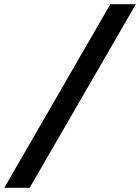

<svg xmlns="http://www.w3.org/2000/svg" viewBox="-30 -730 663 910"><path d="M-9.6 160 492.9 -710H613.9L110.6 160Z"/></svg>

Font: SourceCodeVF
Style: Italic
Weight: 200
Italic angle: -11°
Monospace: yes
Designer: Paul D. Hunt, Teo Tuominen
Foundry: Adobe
Version: Version 1.026;hotconv 1.1.0;makeotfexe 2.6.0